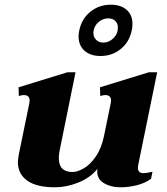

<svg xmlns="http://www.w3.org/2000/svg" viewBox="-20 -786 710 816"><path d="M314 -631Q314 -644 317 -657Q327 -706 364 -736Q401 -766 451 -766Q494 -766 518.5 -744Q543 -722 543 -684Q543 -671 540 -657Q530 -608 493.5 -578Q457 -548 407 -548Q364 -548 339 -570.5Q314 -593 314 -631ZM377 -646Q377 -628 389 -616.5Q401 -605 419 -605Q443 -605 462 -623.5Q481 -642 481 -669Q481 -687 469.5 -697.5Q458 -708 440 -708Q419 -708 401 -694Q383 -680 378 -657Q377 -653 377 -646ZM566 -73Q566 -50 590 -50Q602 -50 628 -56L622 -26Q597 -8 562.5 1Q528 10 492 10Q450 10 419.5 -9Q389 -28 394 -68Q363 -30 312.5 -10Q262 10 214 10Q135 10 95.5 -18.5Q56 -47 56 -97Q56 -108 60 -130L105 -349L106 -358Q106 -382 81 -382Q73 -382 60 -378L59 -415L267 -479H301L233 -144Q230 -128 230 -114Q230 -55 288 -55Q309 -55 336 -70.5Q363 -86 387 -120.5Q411 -155 422 -208L451 -349Q452 -353 452 -359Q452 -382 427 -382Q420 -382 406 -378L405 -415L613 -479H648L567 -83Q566 -79 566 -73Z"/></svg>

Font: Taviraj
Style: Bold Italic
Weight: 700
Italic angle: -12°
Designer: Katatrad Team
Foundry: CadsonDemak
Version: Version 1.001